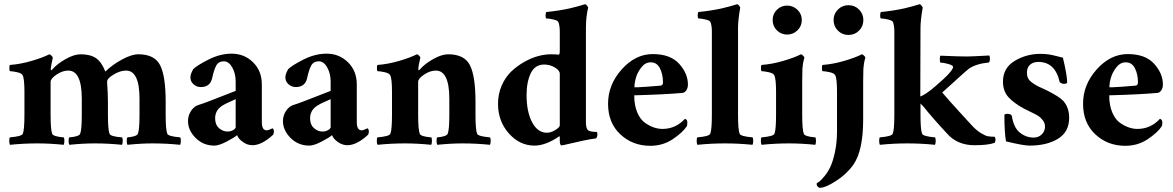

<svg xmlns="http://www.w3.org/2000/svg" viewBox="-20 -699 5695 932"><path d="M371.1 -435.5Q418.9 -435.5 446.3 -416.5Q473.6 -397.5 491.2 -351.6Q525.4 -384.8 572.3 -410.2Q619.1 -435.5 651.4 -435.5Q730.5 -435.5 757.3 -382.3Q784.2 -329.1 784.2 -205.1V-141.6Q784.2 -69.3 792 -49.8Q796.9 -37.1 854.5 -32.2Q858.4 -27.3 857.9 -14.2Q857.4 -1 854.5 3.9Q788.1 -2.9 720.7 -2.9Q665 -2.9 598.6 3.9Q595.7 -1 595.2 -14.2Q594.7 -27.3 598.6 -32.2Q643.6 -36.1 649.4 -49.8Q657.2 -69.3 657.2 -141.6V-218.8Q657.2 -356.4 591.8 -356.4Q563.5 -356.4 531.7 -337.4Q500 -318.4 500 -302.7V-296.9Q503.9 -242.2 503.9 -205.1V-141.6Q503.9 -69.3 511.7 -49.8Q516.6 -36.1 572.3 -32.2Q576.2 -27.3 575.7 -14.2Q575.2 -1 572.3 3.9Q505.9 -2.9 440.4 -2.9Q382.8 -2.9 316.4 3.9Q313.5 -1 313 -14.2Q312.5 -27.3 316.4 -32.2Q364.3 -36.1 369.1 -49.8Q377 -69.3 377 -141.6V-218.8Q377 -356.4 311.5 -356.4Q283.2 -356.4 254.4 -336.9Q225.6 -317.4 225.6 -301.8V-141.6Q225.6 -69.3 233.4 -49.8Q238.3 -36.1 289.1 -32.2Q293 -27.3 292.5 -14.2Q292 -1 289.1 3.9Q222.7 -2.9 162.1 -2.9Q94.7 -2.9 28.3 3.9Q25.4 -1 24.9 -14.2Q24.4 -27.3 28.3 -32.2Q85.9 -37.1 90.8 -49.8Q98.6 -69.3 98.6 -141.6V-253.9Q98.6 -317.4 89.8 -334Q85 -343.8 62.5 -348.6Q40 -353.5 28.3 -353.5Q25.4 -355.5 25.4 -369.6Q25.4 -383.8 29.3 -383.8Q80.1 -387.7 133.3 -403.3Q186.5 -418.9 219.7 -435.5Q224.6 -434.6 230.5 -428.2Q236.3 -421.9 236.3 -418.9Q234.4 -413.1 230 -388.7Q225.6 -364.3 226.6 -363.3Q226.6 -358.4 227.5 -357.4Q229.5 -357.4 234.4 -362.3Q256.8 -388.7 298.3 -412.1Q339.8 -435.5 371.1 -435.5Z M1084 -60.5Q1100.6 -60.5 1112.3 -67.9Q1124 -75.2 1124 -81.1V-217.8Q1121.1 -215.8 1096.2 -205.1Q1071.3 -194.3 1059.6 -186.5Q1022.5 -163.1 1024.4 -121.1Q1025.4 -91.8 1043.9 -76.2Q1062.5 -60.5 1084 -60.5ZM1104.5 -438.5Q1166 -438.5 1208.5 -396.5Q1251 -354.5 1251 -289.1V-106.4Q1251 -66.4 1274.4 -66.4Q1283.2 -66.4 1302.7 -76.2Q1309.6 -72.3 1309.6 -59.6Q1309.6 -51.8 1305.7 -44.9Q1251 5.9 1205.1 5.9Q1181.6 5.9 1159.7 -9.3Q1137.7 -24.4 1130.9 -43Q1119.1 -32.2 1081.1 -12.2Q1043 7.8 1020.5 7.8Q966.8 7.8 929.7 -29.3Q892.6 -66.4 892.6 -111.3Q892.6 -138.7 907.7 -161.1Q922.9 -183.6 943.4 -189.5Q960 -194.3 993.2 -207Q1026.4 -219.7 1066.4 -235.4Q1106.4 -251 1124 -257.8V-278.3V-303.7Q1124 -341.8 1107.4 -371.6Q1090.8 -401.4 1066.4 -401.4Q1041 -401.4 1029.8 -380.9Q1018.6 -360.4 1009.8 -319.3Q1000 -276.4 955.1 -276.4Q934.6 -276.4 919.4 -290Q904.3 -303.7 904.3 -323.2Q904.3 -339.8 918 -363.3Q936.5 -381.8 992.7 -410.2Q1048.8 -438.5 1104.5 -438.5Z M1544.9 -60.5Q1561.5 -60.5 1573.2 -67.9Q1585 -75.2 1585 -81.1V-217.8Q1582 -215.8 1557.1 -205.1Q1532.2 -194.3 1520.5 -186.5Q1483.4 -163.1 1485.4 -121.1Q1486.3 -91.8 1504.9 -76.2Q1523.4 -60.5 1544.9 -60.5ZM1565.4 -438.5Q1627 -438.5 1669.4 -396.5Q1711.9 -354.5 1711.9 -289.1V-106.4Q1711.9 -66.4 1735.4 -66.4Q1744.1 -66.4 1763.7 -76.2Q1770.5 -72.3 1770.5 -59.6Q1770.5 -51.8 1766.6 -44.9Q1711.9 5.9 1666 5.9Q1642.6 5.9 1620.6 -9.3Q1598.6 -24.4 1591.8 -43Q1580.1 -32.2 1542 -12.2Q1503.9 7.8 1481.4 7.8Q1427.7 7.8 1390.6 -29.3Q1353.5 -66.4 1353.5 -111.3Q1353.5 -138.7 1368.7 -161.1Q1383.8 -183.6 1404.3 -189.5Q1420.9 -194.3 1454.1 -207Q1487.3 -219.7 1527.3 -235.4Q1567.4 -251 1585 -257.8V-278.3V-303.7Q1585 -341.8 1568.4 -371.6Q1551.8 -401.4 1527.3 -401.4Q1502 -401.4 1490.7 -380.9Q1479.5 -360.4 1470.7 -319.3Q1460.9 -276.4 1416 -276.4Q1395.5 -276.4 1380.4 -290Q1365.2 -303.7 1365.2 -323.2Q1365.2 -339.8 1378.9 -363.3Q1397.5 -381.8 1453.6 -410.2Q1509.8 -438.5 1565.4 -438.5Z M2155.3 -435.5Q2234.4 -435.5 2261.2 -382.3Q2288.1 -329.1 2288.1 -205.1V-141.6Q2288.1 -69.3 2295.9 -49.8Q2300.8 -37.1 2358.4 -32.2Q2362.3 -27.3 2361.8 -14.2Q2361.3 -1 2358.4 3.9Q2292 -2.9 2224.6 -2.9Q2168.9 -2.9 2102.5 3.9Q2099.6 -1 2099.1 -14.2Q2098.6 -27.3 2102.5 -32.2Q2147.5 -36.1 2153.3 -49.8Q2161.1 -69.3 2161.1 -141.6V-218.8Q2161.1 -356.4 2095.7 -356.4Q2067.4 -356.4 2038.6 -336.9Q2009.8 -317.4 2009.8 -301.8V-141.6Q2009.8 -69.3 2017.6 -49.8Q2022.5 -36.1 2073.2 -32.2Q2077.1 -27.3 2076.7 -14.2Q2076.2 -1 2073.2 3.9Q2006.8 -2.9 1946.3 -2.9Q1878.9 -2.9 1812.5 3.9Q1809.6 -1 1809.1 -14.2Q1808.6 -27.3 1812.5 -32.2Q1870.1 -37.1 1875 -49.8Q1882.8 -69.3 1882.8 -141.6V-253.9Q1882.8 -317.4 1874 -334Q1869.1 -343.8 1846.7 -348.6Q1824.2 -353.5 1812.5 -353.5Q1809.6 -355.5 1809.6 -369.6Q1809.6 -383.8 1813.5 -383.8Q1864.3 -387.7 1917.5 -403.3Q1970.7 -418.9 2003.9 -435.5Q2007.8 -435.5 2014.2 -429.2Q2020.5 -422.9 2020.5 -418.9Q2010.7 -379.9 2010.7 -363.3Q2010.7 -358.4 2011.7 -357.4Q2013.7 -357.4 2018.6 -362.3Q2041 -388.7 2082.5 -412.1Q2124 -435.5 2155.3 -435.5Z M2653.3 -435.5Q2676.8 -435.5 2692.4 -433.6Q2697.3 -433.6 2697.3 -456.1Q2697.3 -456.1 2697.3 -544.9Q2697.3 -575.2 2690.4 -591.8Q2687.5 -599.6 2666 -604.5Q2644.5 -609.4 2631.8 -609.4Q2629.9 -609.4 2628.9 -616.2Q2627.9 -623 2628.9 -630.9Q2629.9 -638.7 2631.8 -640.6Q2662.1 -643.6 2692.9 -648.4Q2723.6 -653.3 2745.1 -658.2Q2766.6 -663.1 2783.7 -668Q2800.8 -672.9 2810.5 -675.8L2820.3 -678.7Q2824.2 -677.7 2829.1 -671.9Q2834 -666 2835 -662.1Q2824.2 -618.2 2824.2 -563.5V-105.5Q2824.2 -78.1 2833 -68.4Q2841.8 -58.6 2877 -58.6Q2879.9 -55.7 2879.9 -45.9Q2879.9 -36.1 2874 -27.3Q2848.6 -24.4 2809.6 -16.1Q2770.5 -7.8 2740.7 -0.5Q2710.9 6.8 2706.1 6.8Q2697.3 6.8 2697.3 -16.6V-32.2Q2697.3 -39.1 2694.3 -37.1Q2628.9 7.8 2574.2 7.8Q2502.9 7.8 2450.2 -51.3Q2397.5 -110.4 2397.5 -195.3Q2397.5 -243.2 2415.5 -284.2Q2433.6 -325.2 2461.9 -352.1Q2490.2 -378.9 2524.9 -398.4Q2559.6 -418 2592.3 -426.8Q2625 -435.5 2653.3 -435.5ZM2621.1 -385.7Q2577.1 -385.7 2556.6 -343.8Q2536.1 -301.8 2536.1 -237.3Q2536.1 -156.2 2563 -105.5Q2589.8 -54.7 2634.8 -54.7Q2654.3 -54.7 2675.8 -67.9Q2697.3 -81.1 2697.3 -90.8V-341.8Q2697.3 -356.4 2673.8 -371.1Q2650.4 -385.7 2621.1 -385.7Z M3059.6 -275.4Q3066.4 -274.4 3117.2 -277.8Q3168 -281.2 3185.5 -283.2Q3198.2 -284.2 3198.2 -298.8Q3198.2 -337.9 3183.6 -367.2Q3168.9 -396.5 3138.7 -396.5Q3112.3 -396.5 3093.3 -372.1Q3074.2 -347.7 3066.9 -321.8Q3059.6 -295.9 3059.6 -275.4ZM3058.6 -236.3Q3058.6 -188.5 3073.2 -153.8Q3087.9 -119.1 3110.8 -103Q3133.8 -86.9 3154.8 -80.1Q3175.8 -73.2 3195.3 -73.2Q3259.8 -73.2 3304.7 -122.1Q3316.4 -119.1 3316.4 -104.5Q3316.4 -89.8 3313.5 -85.9Q3293.9 -55.7 3245.6 -23.4Q3197.3 8.8 3136.7 8.8Q3050.8 8.8 2991.2 -46.9Q2931.6 -102.5 2931.6 -195.3Q2931.6 -288.1 2998 -362.3Q3064.5 -436.5 3148.4 -436.5Q3234.4 -436.5 3276.9 -389.2Q3319.3 -341.8 3319.3 -289.1Q3319.3 -272.5 3311.5 -260.7Q3303.7 -249 3293 -248Q3205.1 -240.2 3058.6 -236.3Z M3435.5 -544.9Q3435.5 -575.2 3428.7 -591.8Q3425.8 -599.6 3404.3 -604.5Q3382.8 -609.4 3370.1 -609.4Q3368.2 -609.4 3367.2 -616.2Q3366.2 -623 3367.2 -630.9Q3368.2 -638.7 3370.1 -640.6Q3400.4 -643.6 3431.2 -648.4Q3461.9 -653.3 3483.4 -658.2Q3504.9 -663.1 3522 -668Q3539.1 -672.9 3548.8 -675.8L3558.6 -678.7Q3562.5 -677.7 3567.4 -671.9Q3572.3 -666 3573.2 -662.1Q3562.5 -601.6 3562.5 -562.5V-141.6Q3562.5 -69.3 3570.3 -49.8Q3575.2 -37.1 3632.8 -32.2Q3636.7 -27.3 3636.2 -14.2Q3635.7 -1 3632.8 3.9Q3566.4 -2.9 3499 -2.9Q3431.6 -2.9 3365.2 3.9Q3362.3 -1 3361.8 -14.2Q3361.3 -27.3 3365.2 -32.2Q3422.9 -37.1 3427.7 -49.8Q3435.5 -69.3 3435.5 -141.6Z M3874 -301.8V-141.6Q3874 -69.3 3881.8 -49.8Q3886.7 -36.1 3937.5 -32.2Q3941.4 -27.3 3940.9 -14.2Q3940.4 -1 3937.5 3.9Q3871.1 -2.9 3810.5 -2.9Q3743.2 -2.9 3676.8 3.9Q3673.8 -1 3673.3 -14.2Q3672.9 -27.3 3676.8 -32.2Q3734.4 -37.1 3739.3 -49.8Q3747.1 -69.3 3747.1 -141.6V-253.9Q3747.1 -317.4 3738.3 -334Q3733.4 -343.8 3710.9 -348.6Q3688.5 -353.5 3676.8 -353.5Q3673.8 -355.5 3673.8 -369.6Q3673.8 -383.8 3677.7 -383.8Q3728.5 -387.7 3781.7 -403.3Q3835 -418.9 3868.2 -435.5Q3873 -434.6 3878.9 -428.2Q3884.8 -421.9 3884.8 -418.9Q3877.9 -399.4 3875 -363.3Q3874 -341.8 3874 -301.8ZM3751 -551.8Q3730.5 -572.3 3730.5 -601.6Q3730.5 -630.9 3751 -651.4Q3771.5 -671.9 3800.8 -671.9Q3830.1 -671.9 3851.1 -651.4Q3872.1 -630.9 3872.1 -601.6Q3872.1 -572.3 3851.1 -551.8Q3830.1 -531.2 3800.8 -531.2Q3771.5 -531.2 3751 -551.8Z M4043 -62.5V-253.9Q4043 -317.4 4034.2 -334Q4029.3 -343.8 4006.8 -348.6Q3984.4 -353.5 3972.7 -353.5Q3969.7 -355.5 3969.7 -369.6Q3969.7 -383.8 3973.6 -383.8Q4024.4 -387.7 4077.6 -403.3Q4130.9 -418.9 4164.1 -435.5Q4168.9 -434.6 4174.8 -428.2Q4180.7 -421.9 4180.7 -418.9Q4173.8 -399.4 4170.9 -363.3Q4169.9 -341.8 4169.9 -301.8V-117.2Q4169.9 31.2 4123 99.6Q4090.8 145.5 4038.6 179.2Q3986.3 212.9 3958 212.9Q3944.3 205.1 3944.3 196.3Q3944.3 190.4 3945.3 189.5Q3950.2 187.5 3957.5 182.1Q3964.8 176.8 3981 157.7Q3997.1 138.7 4009.8 112.8Q4022.5 86.9 4032.7 40.5Q4043 -5.9 4043 -62.5ZM4047.4 -550.3Q4026.4 -571.3 4026.4 -601.6Q4026.4 -631.8 4047.4 -652.8Q4068.4 -673.8 4098.6 -673.8Q4128.9 -673.8 4149.9 -652.8Q4170.9 -631.8 4170.9 -601.6Q4170.9 -571.3 4149.9 -550.3Q4128.9 -529.3 4098.6 -529.3Q4068.4 -529.3 4047.4 -550.3Z M4448.2 -141.6Q4448.2 -69.3 4456.1 -49.8Q4460.9 -37.1 4518.6 -32.2Q4522.5 -27.3 4522 -14.2Q4521.5 -1 4518.6 3.9Q4452.1 -2.9 4384.8 -2.9Q4317.4 -2.9 4251 3.9Q4248 -1 4247.6 -14.2Q4247.1 -27.3 4251 -32.2Q4308.6 -37.1 4313.5 -49.8Q4321.3 -69.3 4321.3 -141.6V-544.9Q4321.3 -575.2 4314.5 -591.8Q4311.5 -599.6 4290 -604.5Q4268.6 -609.4 4255.9 -609.4Q4253.9 -609.4 4252.9 -616.2Q4252 -623 4252.9 -630.9Q4253.9 -638.7 4255.9 -640.6Q4286.1 -643.6 4316.9 -648.4Q4347.7 -653.3 4369.1 -658.2Q4390.6 -663.1 4407.7 -668Q4424.8 -672.9 4434.6 -675.8L4444.3 -678.7Q4448.2 -677.7 4453.1 -671.9Q4458 -666 4459 -662.1Q4448.2 -601.6 4448.2 -562.5L4447.3 -230.5Q4472.7 -239.3 4520.5 -280.3Q4606.4 -353.5 4606.4 -374Q4606.4 -381.8 4584 -388.2Q4561.5 -394.5 4543.9 -395.5Q4542 -402.3 4542 -415Q4542 -427.7 4545.9 -428.7Q4632.8 -424.8 4673.8 -424.8Q4689.5 -424.8 4706.1 -425.8Q4722.7 -426.8 4744.6 -427.7Q4766.6 -428.7 4782.2 -429.7Q4786.1 -421.9 4785.2 -409.7Q4784.2 -397.5 4779.3 -395.5Q4717.8 -389.6 4682.6 -365.2Q4673.8 -358.4 4655.8 -342.3Q4637.7 -326.2 4607.4 -298.3Q4577.1 -270.5 4553.7 -250Q4593.8 -203.1 4634.8 -158.7Q4675.8 -114.3 4692.4 -95.7Q4717.8 -67.4 4740.2 -53.7Q4762.7 -40 4775.4 -37.6Q4788.1 -35.2 4808.6 -35.2Q4816.4 -21.5 4808.6 -5.9Q4777.3 5.9 4710 5.9Q4626 5.9 4576.2 -51.8Q4508.8 -124 4460.9 -183.6L4448.2 -196.3Z M5030.3 -437.5Q5050.8 -437.5 5068.8 -435.1Q5086.9 -432.6 5110.4 -426.3Q5133.8 -419.9 5139.6 -418.9Q5160.2 -332 5160.2 -298.8Q5160.2 -292 5142.6 -292Q5135.7 -292 5124 -299.8Q5102.5 -398.4 5020.5 -398.4Q4995.1 -398.4 4980 -384.8Q4964.8 -371.1 4964.8 -345.7Q4964.8 -331.1 4970.2 -319.8Q4975.6 -308.6 4988.3 -299.3Q5001 -290 5010.3 -284.7Q5019.5 -279.3 5038.6 -271Q5057.6 -262.7 5064.5 -258.8Q5122.1 -229.5 5140.6 -210Q5169.9 -177.7 5169.9 -127Q5169.9 -58.6 5115.7 -25.4Q5061.5 7.8 4977.5 7.8Q4948.2 7.8 4863.3 -12.7Q4855.5 -57.6 4855.5 -139.6Q4855.5 -146.5 4870.1 -146.5Q4886.7 -146.5 4891.6 -136.7Q4900.4 -79.1 4930.7 -55.2Q4960.9 -31.2 4997.1 -31.2Q5021.5 -31.2 5037.1 -46.9Q5052.7 -62.5 5052.7 -84Q5052.7 -101.6 5042 -115.2Q5031.2 -128.9 5021 -135.7Q5010.7 -142.6 4985.8 -154.3Q4960.9 -166 4952.1 -170.9Q4901.4 -198.2 4875 -227.5Q4848.6 -256.8 4848.6 -302.7Q4848.6 -369.1 4905.3 -403.3Q4961.9 -437.5 5030.3 -437.5Z M5365.2 -275.4Q5372.1 -274.4 5422.9 -277.8Q5473.6 -281.2 5491.2 -283.2Q5503.9 -284.2 5503.9 -298.8Q5503.9 -337.9 5489.3 -367.2Q5474.6 -396.5 5444.3 -396.5Q5418 -396.5 5398.9 -372.1Q5379.9 -347.7 5372.6 -321.8Q5365.2 -295.9 5365.2 -275.4ZM5364.3 -236.3Q5364.3 -188.5 5378.9 -153.8Q5393.6 -119.1 5416.5 -103Q5439.5 -86.9 5460.4 -80.1Q5481.4 -73.2 5501 -73.2Q5565.4 -73.2 5610.4 -122.1Q5622.1 -119.1 5622.1 -104.5Q5622.1 -89.8 5619.1 -85.9Q5599.6 -55.7 5551.3 -23.4Q5502.9 8.8 5442.4 8.8Q5356.4 8.8 5296.9 -46.9Q5237.3 -102.5 5237.3 -195.3Q5237.3 -288.1 5303.7 -362.3Q5370.1 -436.5 5454.1 -436.5Q5540 -436.5 5582.5 -389.2Q5625 -341.8 5625 -289.1Q5625 -272.5 5617.2 -260.7Q5609.4 -249 5598.6 -248Q5510.7 -240.2 5364.3 -236.3Z"/></svg>

Font: Crimson
Style: Bold
Weight: 700
Version: Version 0.8 ; ttfautohint (v1.00) -l 8 -r 50 -G 200 -x 14 -D